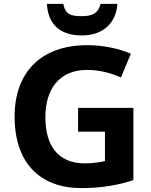

<svg xmlns="http://www.w3.org/2000/svg" viewBox="-20 -956 775 986"><path d="M583 -936H496C485 -884 447 -873 401 -873C344 -873 316 -881 305 -936H221C226 -836 284 -774 400 -774C511 -774 576 -839 583 -936ZM381 -402V-280H519V-129C495 -123 455 -117 417 -117C278 -117 213 -207 213 -355C213 -495 282 -597 427 -597C492 -597 550 -581 601 -558L652 -680C592 -706 513 -724 428 -724C188 -724 55 -582 55 -358C55 -118 186 10 399 10C501 10 590 -6 665 -31V-402Z"/></svg>

Font: Noto Sans Canadian Aboriginal
Style: Bold
Weight: 700
Designer: Monotype Design Team, Typotheque's Kevin King
Foundry: Monotype Imaging Inc.
Version: Version 2.004